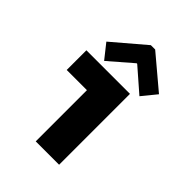

<svg xmlns="http://www.w3.org/2000/svg" viewBox="-224 -898 1010 1010"><g transform="rotate(45 281.0 -393.0)"><path d="M225.6 0V-527.3H399.4V0ZM75.2 -380.9V-527.3H399.4V-380.9ZM180.7 -553.7 117.2 -633.8 295.9 -786.1H328.1L508.8 -633.8L443.4 -553.7L314.5 -666H310.5Z"/></g></svg>

Font: Reddit Mono Black
Style: Regular
Weight: 900
Monospace: yes
Designer: Stephen Hutchings
Foundry: Reddit
Version: Version 1.014